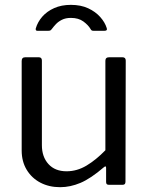

<svg xmlns="http://www.w3.org/2000/svg" viewBox="-20 -768 619 798"><path d="M256.7 -56.1Q300 -56.1 339.5 -79.7Q378.9 -103.3 418 -143.5V-515.5Q418 -530 433.6 -530H488.9Q502.6 -530 502.6 -516.3L501.5 -12.6Q501.5 0 490.4 0H431.7Q421 0 421 -11.3V-69.8Q421 -75.1 418.9 -76.2Q416.9 -77.3 411.9 -73.1Q356.9 -25.8 314.4 -7.9Q272 10 229.9 10Q184 10 148 -8.8Q112 -27.6 91 -62.2Q70.1 -96.8 70.1 -142.5V-514.5Q70.1 -530 85.1 -530H141.2Q154.1 -530 154.1 -516.3V-164.5Q154.1 -116.1 181.4 -86.1Q208.6 -56.1 256.7 -56.1ZM414.9 -640.1H368Q364.2 -640.1 361.5 -641.4Q358.8 -642.7 356 -648Q346.6 -664 326.5 -678.8Q306.3 -693.6 274.6 -693.6Q252.8 -693.6 237.4 -685.8Q222 -678 212.5 -667.8Q203 -657.7 196.6 -649Q192.8 -643.9 190.1 -642Q187.4 -640.1 181.3 -640.1H134.7Q129.9 -640.1 128.9 -643.7Q127.8 -647.2 128.8 -650.3Q136.5 -676.6 155.7 -698.7Q175 -720.8 205.1 -734.3Q235.3 -747.8 274.6 -747.8Q315.7 -747.8 346.3 -733.7Q376.8 -719.5 396.5 -697.4Q416.2 -675.3 423.5 -651.6Q427.6 -640.1 414.9 -640.1Z"/></svg>

Font: Libre Franklin Thin
Style: Regular
Weight: 100
Designer: Pablo Impallari, Rodrigo Fuenzalida, Nhung Nguyen
Foundry: Impallari Type
Version: Version 3.000